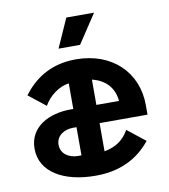

<svg xmlns="http://www.w3.org/2000/svg" viewBox="-81 -769 750 852"><g transform="rotate(-10 294.5 -343.0)"><path d="M400 -700H275L217 -570H314ZM555 -213V-256C555 -405 446 -510 284 -510C164 -510 92 -452 45 -390L122 -329C145 -371 192 -406 235 -410V-295H222C128 -295 35 -251 35 -151C35 -46 137 14 283 14C420 14 492 -51 531 -99L450 -163C427 -122 394 -96 339 -86V-213ZM441 -295H339V-409C401 -394 436 -353 441 -295ZM219 -86C180 -86 143 -108 143 -150C143 -191 180 -213 219 -213H235V-86Z"/></g></svg>

Font: Space Text SemiBold
Style: Regular
Weight: 600
Designer: Florian Karsten (Space Text), Colophon Foundry (Space Mono)
Foundry: Florian Karsten
Version: Version 1.003;PS 001.003;hotconv 1.0.88;makeotf.lib2.5.64775